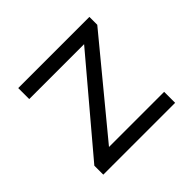

<svg xmlns="http://www.w3.org/2000/svg" viewBox="-126 -646 791 791"><g transform="rotate(-45 269.5 -250.0)"><path d="M159.2 -64H480.5V0H62V-52.2L386.2 -436H66.4V-500H481V-454.1Z"/></g></svg>

Font: LilGrotesk
Style: Regular
Weight: 400
Designer: BSozoo
Foundry: BSozoo
Version: Version 1.004;PS 001.004;hotconv 1.0.70;makeotf.lib2.5.58329